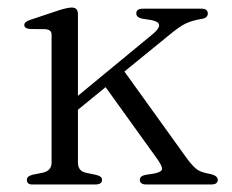

<svg xmlns="http://www.w3.org/2000/svg" viewBox="-20 -490 616 510"><path d="M65 0Q51.5 0 51.5 -12.5Q51.5 -22 67 -26L94.5 -31.5Q117 -37 117 -58V-398Q117 -411 101 -412.5L59.5 -413Q44.5 -414.5 44.5 -423.5Q44.5 -432.5 61 -437.5L137.5 -463Q160 -470 170.5 -470Q187 -470 187 -452.5V-235.5L387 -400.5Q421.5 -430 380 -437L357 -440.5Q342 -444 342 -454.5Q342 -467 360 -467H514.5Q532 -467 532 -454Q532 -448.5 527.8 -444.5Q523.5 -440.5 511 -439Q487.5 -434.5 471.8 -426.8Q456 -419 429.5 -397L310.5 -300L478 -67Q494 -46 505 -38.8Q516 -31.5 540.5 -27.5Q558.5 -22.5 558.5 -12.5Q558.5 0 541 0H368.5Q351.5 0 351.5 -12.5Q351.5 -22.5 366.5 -25.5L389 -29Q410 -33 410.5 -41.2Q411 -49.5 395 -71.5L260.5 -258.5L187 -198.5V-58Q187 -35.5 209 -31L235 -25.5Q251 -22 251 -12.5Q251 0 233.5 0Z"/></svg>

Font: Fraunces 9pt Light
Style: Regular
Weight: 300
Version: Version 1.000;[0bf87f6ff]